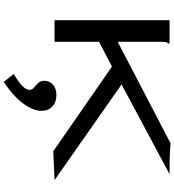

<svg xmlns="http://www.w3.org/2000/svg" viewBox="28 -696 943 1040"><g transform="rotate(90 500.0 -176.5)"><path d="M341 -311 207 -241V0H90V-623H216V-616Q210 -610 208.5 -603Q207 -596 207 -579V-342L756 -628Q771 -627 795 -625.5Q819 -624 841 -623.5Q863 -623 872 -623H924L438 -363L956 0L800 7ZM424 275 381 221Q467 171 467 137Q467 121 454.5 111Q442 101 430 88.5Q418 76 418 54Q418 29 438.5 9.5Q459 -10 495 -10Q534 -10 557.5 12Q581 34 581 70Q581 104 560.5 140.5Q540 177 504.5 211.5Q469 246 424 275Z"/></g></svg>

Font: Inconsolata UltraExpanded SemiBold
Style: Regular
Weight: 600
Width: 9
Monospace: yes
Designer: Raph Levien, Cyreal, Brenton Simpson
Foundry: Raph Levien, Cyreal, Google
Version: Version 3.001; ttfautohint (v1.8.2.53-6de2)